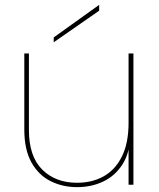

<svg xmlns="http://www.w3.org/2000/svg" viewBox="-20 -760 654 790"><path d="M529 -540V0H509V-540ZM99 -540V-225Q99 -117 153.5 -62.5Q208 -8 297 -8Q359 -8 406.5 -34.5Q454 -61 481.5 -116Q509 -171 509 -255L516 -202Q514 -130 483.5 -83Q453 -36 404.5 -13Q356 10 297 10Q238 10 188.5 -14.5Q139 -39 109.5 -91.5Q80 -144 80 -227V-540ZM201 -606 388 -740V-716L201 -586Z"/></svg>

Font: Poppins Devanagari Thin
Style: Regular
Weight: 100
Designer: Ninad Kale (Devanagari), Jonny Pinhorn (Latin)
Foundry: Indian Type Foundry
Version: 4.005